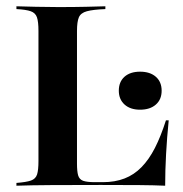

<svg xmlns="http://www.w3.org/2000/svg" viewBox="-20 -591 583 611"><path d="M32.3 0V-8.9Q63.7 -11.3 78.6 -16.5Q93.5 -21.8 98 -35.9Q102.4 -50 102.4 -78.2V-492.7Q102.4 -521.8 97.6 -535.9Q92.7 -550 77.8 -555.2Q62.9 -560.5 32.3 -562.1V-571Q59.7 -570.2 94.4 -569.4Q129 -568.5 166.1 -568.5Q216.1 -568.5 254 -569.4Q291.9 -570.2 315.3 -571V-562.1Q275.8 -560.5 256.5 -555.2Q237.1 -550 231 -535.9Q225 -521.8 225 -492.7V-69.4Q225 -46 228.6 -33.1Q232.3 -20.2 244.4 -15.7Q256.5 -11.3 282.3 -11.3H307.3Q346 -11.3 376.2 -23Q406.5 -34.7 430.2 -58.9Q454 -83.1 473 -120.2Q491.9 -157.3 508.1 -208.1H516.9Q511.3 -153.2 508.5 -100.8Q505.6 -48.4 505.6 0Q471.8 -1.6 422.6 -2Q373.4 -2.4 300.8 -2.4Q212.1 -2.4 144 -2Q75.8 -1.6 32.3 0ZM425.8 -241.9Q394.4 -241.9 376.2 -258.5Q358.1 -275 358.1 -302.4Q358.1 -330.6 376.2 -346.8Q394.4 -362.9 425.8 -362.9Q457.3 -362.9 475.8 -346.8Q494.4 -330.6 494.4 -302.4Q494.4 -274.2 475.8 -258.1Q457.3 -241.9 425.8 -241.9Z"/></svg>

Font: Playfair 144pt
Style: Bold
Weight: 700
Version: Version 2.001;gftools[0.9.30]